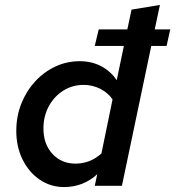

<svg xmlns="http://www.w3.org/2000/svg" viewBox="-20 -753 710 778"><path d="M240 5Q185 5 141 -25Q97 -55 71.5 -106.5Q46 -158 46 -223Q46 -281 66 -332Q86 -383 121.5 -422Q157 -461 203.5 -483Q250 -505 303 -505Q351 -505 389.5 -485Q428 -465 453 -428L482 -567H364L380 -634H496L513 -714L628 -733L607 -634H670L655 -567H593L474 0H364L374 -47Q347 -22 313 -8.5Q279 5 240 5ZM286 -90Q345 -90 391 -131L436 -350Q418 -377 386.5 -393Q355 -409 319 -409Q273 -409 236 -385.5Q199 -362 177.5 -322Q156 -282 156 -232Q156 -169 192.5 -129.5Q229 -90 286 -90Z"/></svg>

Font: Red Hat Text SemiBold
Style: Italic
Weight: 600
Italic angle: -12°
Designer: Pentagram, MCKL
Foundry: Pentagram, MCKL
Version: Version 1.023